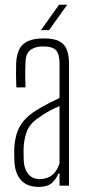

<svg xmlns="http://www.w3.org/2000/svg" viewBox="-20 -764 363 790"><path d="M139 5Q92.5 5 67.5 -21.8Q42.5 -48.5 39.5 -96.5Q39 -111.5 38.5 -123.2Q38 -135 38.5 -150.5Q40 -183.5 48 -211.5Q56 -239.5 75.2 -264Q94.5 -288.5 130 -310.5Q150.5 -323.5 177 -337.2Q203.5 -351 225 -361V-504.5Q225 -541 210.5 -557Q196 -573 157.5 -573Q126 -573 106.2 -559.2Q86.5 -545.5 85 -509.5Q84 -489.5 83.8 -470.5Q83.5 -451.5 84 -434.5Q84.5 -417.5 85 -404.5H47.5Q46 -433.5 46 -457.5Q46 -481.5 46.5 -503Q48 -538 59.2 -560.8Q70.5 -583.5 95.2 -594.8Q120 -606 160.5 -606Q200 -606 222.5 -595Q245 -584 254.5 -560.5Q264 -537 264 -500V0H225V-50H220Q211 -26 192.8 -10.5Q174.5 5 139 5ZM143 -27Q174 -27 194.2 -43.2Q214.5 -59.5 225 -91.5V-327.5Q205.5 -319.5 184.5 -308.5Q163.5 -297.5 133 -275.5Q100 -252 88.8 -218.8Q77.5 -185.5 77 -149.5Q77 -136 77.2 -122.5Q77.5 -109 78 -98.5Q80.5 -66 97.5 -46.5Q114.5 -27 143 -27ZM148.5 -640 223 -744.5H256.5L182 -640Z"/></svg>

Font: Big Shoulders Thin
Style: Regular
Weight: 100
Version: Version 2.002